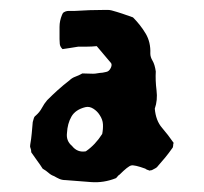

<svg xmlns="http://www.w3.org/2000/svg" viewBox="-20 -751 411 387"><path d="M330 -463Q329 -461 329 -457.5Q329 -454 327 -452Q320 -442 313 -433.5Q306 -425 298 -416Q297 -414 293.5 -412Q290 -410 286 -408Q283 -408 282 -407Q275 -409 273 -411Q251 -419 244.5 -417.5Q238 -416 221 -399Q219 -398 217.5 -396Q216 -394 214 -392Q189 -382 163.5 -384Q138 -386 112 -388Q105 -388 99.5 -390.5Q94 -393 89 -396Q83 -398 78 -402.5Q73 -407 66 -411Q61 -419 55 -427Q49 -435 43 -444Q43 -449 41.5 -452.5Q40 -456 41 -460Q43 -471 44 -482.5Q45 -494 46 -505Q47 -508 48 -512Q49 -516 52 -518Q60 -525 64.5 -533.5Q69 -542 75 -549Q86 -560 96.5 -569.5Q107 -579 120 -589Q125 -594 132 -596.5Q139 -599 146 -603Q155 -603 163.5 -602.5Q172 -602 181 -604Q186 -604 194 -606Q200 -607 203.5 -614.5Q207 -622 202 -626Q195 -634 188.5 -642Q182 -650 175 -658Q165 -657 156 -657Q147 -657 138 -657Q131 -656 122.5 -654.5Q114 -653 106 -652Q101 -657 100.5 -662.5Q100 -668 100 -672Q100 -685 100 -697Q100 -709 105 -721Q105 -721 107 -725Q112 -729 118.5 -729Q125 -729 131 -729Q146 -730 160.5 -730.5Q175 -731 191 -731Q194 -731 197.5 -731Q201 -731 205 -730Q216 -727 226.5 -723.5Q237 -720 248 -716Q263 -701 273.5 -683.5Q284 -666 283 -643Q283 -636 287.5 -628.5Q292 -621 294 -607Q293 -589 295.5 -569Q298 -549 292 -532Q294 -508 306.5 -493.5Q319 -479 330 -463ZM186 -481Q188 -491 187.5 -500.5Q187 -510 181 -519Q176 -527 168 -532Q160 -537 152 -535Q132 -530 124 -516Q116 -502 115 -483Q113 -467 125 -457Q136 -443 153 -446Q172 -459 186 -481Z"/></svg>

Font: Daruma Drop One
Style: Regular
Weight: 400
Designer: Maniackers Design
Version: Version 1.000